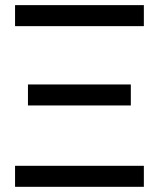

<svg xmlns="http://www.w3.org/2000/svg" viewBox="-20 -721 613 741"><path d="M87.9 -395H484.9V-314H87.9ZM38.1 -701.2H535.2V-620.1H38.1ZM38.1 -81.1H535.2V0H38.1Z"/></svg>

Font: LT Superior Med
Style: Regular
Weight: 500
Designer: Daniel Lyons
Foundry: LyonsType
Version: Version 1.000